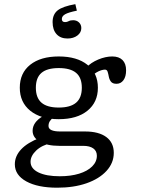

<svg xmlns="http://www.w3.org/2000/svg" viewBox="-20 -693 668 906"><path d="M250 192.7Q158.1 192.7 104 162.9Q50 133.1 50 82.3Q50 43.5 79.8 11.7Q109.7 -20.2 168.5 -42.7L224.2 -18.5Q177.4 -8.1 150.8 17.3Q124.2 42.7 124.2 70.2Q124.2 102.4 161.3 120.6Q198.4 138.7 262.1 138.7Q313.7 138.7 353.2 126.6Q392.7 114.5 414.9 92.3Q437.1 70.2 437.1 41.9Q437.1 19.4 420.2 7.3Q403.2 -4.8 372.6 -4.8H259.7Q202.4 -4.8 168.1 -24.2Q133.9 -43.5 133.9 -75.8Q133.9 -96 146 -113.3Q158.1 -130.6 183.1 -145.2L231.5 -137.9Q220.2 -129.8 214.5 -120.2Q208.9 -110.5 208.9 -98.4Q208.9 -85.5 223 -79Q237.1 -72.6 264.5 -72.6H381.5Q446 -72.6 481.5 -46.4Q516.9 -20.2 516.9 28.2Q516.9 75.8 482.7 113.3Q448.4 150.8 388.3 171.8Q328.2 192.7 250 192.7ZM257.3 -130.6Q171.8 -130.6 122.6 -170.6Q73.4 -210.5 73.4 -279Q73.4 -348.4 122.6 -387.5Q171.8 -426.6 257.3 -426.6Q343.5 -426.6 392.7 -387.1Q441.9 -347.6 441.9 -279Q441.9 -210.5 392.7 -170.6Q343.5 -130.6 257.3 -130.6ZM257.3 -185.5Q312.1 -185.5 339.1 -208.5Q366.1 -231.5 366.1 -279Q366.1 -326.6 339.1 -349.2Q312.1 -371.8 257.3 -371.8Q202.4 -371.8 175.8 -349.2Q149.2 -326.6 149.2 -279Q149.2 -231.5 175.8 -208.5Q202.4 -185.5 257.3 -185.5ZM529.8 -297.6Q511.3 -297.6 503.6 -307.7Q496 -317.7 493.5 -331Q491.1 -344.4 487.9 -354.4Q484.7 -364.5 475 -364.5Q467.7 -364.5 457.3 -361.3Q446.8 -358.1 435.9 -351.6Q425 -345.2 414.5 -335.5L387.1 -374.2Q408.9 -397.6 443.5 -412.1Q478.2 -426.6 509.7 -426.6Q541.1 -426.6 558.1 -409.7Q575 -392.7 575 -361.3Q575 -331.5 562.5 -314.5Q550 -297.6 529.8 -297.6ZM335.5 -673.4 342.7 -642.7Q303.2 -634.7 287.5 -625.8Q271.8 -616.9 271.8 -603.2Q271.8 -588.7 287.1 -588.7Q296 -588.7 304 -593.1Q312.1 -597.6 325 -597.6Q341.9 -597.6 352.8 -587.1Q363.7 -576.6 363.7 -560.5Q363.7 -539.5 345.2 -525.4Q326.6 -511.3 298.4 -511.3Q265.3 -511.3 246.8 -531.9Q228.2 -552.4 228.2 -588.7Q228.2 -625 252 -644Q275.8 -662.9 335.5 -673.4Z"/></svg>

Font: Playfair 5pt SemiExpanded Light
Style: Regular
Weight: 300
Width: 6
Designer: Claus Eggers Sørensen
Foundry: Claus Eggers Sørensen
Version: Version 2.203